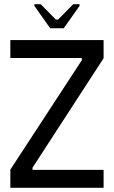

<svg xmlns="http://www.w3.org/2000/svg" viewBox="-20 -890 541 910"><path d="M471 -614 134 -95V-85H471V0H29V-86L368 -605V-615H29V-700H471ZM218 -756 143 -862V-870H173L245 -797H255L327 -870H357V-862L282 -756Z"/></svg>

Font: Phudu
Style: Regular
Weight: 400
Version: Version 1.005;gftools[0.9.23]